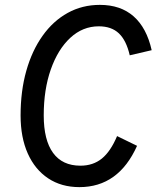

<svg xmlns="http://www.w3.org/2000/svg" viewBox="-20 -752 642 788"><path d="M306 16Q232 16 177.8 -20Q123.5 -56 94 -122Q64.5 -188 64.5 -278Q64.5 -378.5 88 -461.5Q111.5 -544.5 154.8 -605.2Q198 -666 257.8 -699Q317.5 -732 390 -732Q475 -732 528.5 -684.8Q582 -637.5 602.5 -546L512.5 -525Q498.5 -586 468 -615Q437.5 -644 385.5 -644Q319.5 -644 268.5 -596.8Q217.5 -549.5 188.5 -467Q159.5 -384.5 159.5 -278.5Q159.5 -177 197.8 -124.5Q236 -72 310 -72Q362 -72 398 -101.2Q434 -130.5 460.5 -193.5L542.5 -153.5Q466.5 16 306 16Z"/></svg>

Font: Google Sans Code
Style: Italic
Weight: 400
Italic angle: -10°
Monospace: yes
Designer: Google Sans Code Authors
Foundry: Google LLC
Version: Version 6.000